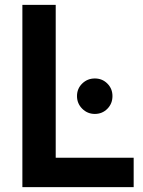

<svg xmlns="http://www.w3.org/2000/svg" viewBox="-20 -765 583 785"><path d="M71.5 -745H207.8V-120H526.5V0H71.5ZM294.8 -372.2Q294.8 -402.6 316.1 -423.4Q337.5 -444.2 367.8 -444.2Q398.1 -444.2 418.9 -423.4Q439.8 -402.6 439.8 -372.2Q439.8 -341.2 418.9 -320.2Q398.1 -299.2 367.8 -299.2Q337.5 -299.2 316.1 -320.6Q294.8 -342 294.8 -372.2Z"/></svg>

Font: Trafiko Sans Variable
Style: Regular
Weight: 400
Designer: Gumpita Rahayu / Trafiko
Foundry: Tokotype / Trafiko
Version: Version 0.001;FEAKit 1.0